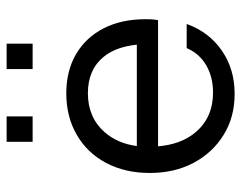

<svg xmlns="http://www.w3.org/2000/svg" viewBox="-95 -640 735 585"><g transform="rotate(-90 272.5 -347.5)"><path d="M478.9 -398.8C460.5 -434.9 434.4 -463 400.5 -483C366.6 -503 326.8 -513 281 -513C233.2 -513 190.9 -502.4 154.2 -481.1C117.4 -459.8 88.8 -429.9 68.5 -391.6C48.2 -353.1 38 -308.9 38 -258.5C38 -208.2 48.3 -163.7 69 -124.9C89.6 -86.3 118 -55.8 154.2 -33.5C190.3 -11.1 231.9 -0.1 279 -0.1C329.4 -0.1 373.4 -13.1 411.1 -39.3C448.9 -65.4 475.8 -101.1 492 -146.2H418.4C407.4 -120.4 390 -100.6 366.1 -86.7C342.3 -72.8 314.5 -65.9 282.9 -65.9C232.6 -65.9 192.4 -83.5 162.4 -118.6C137.1 -148.3 123.1 -186.9 119.1 -233.4H503.6C504.9 -240.5 505.7 -246.9 506 -252.6C506.3 -258.4 506.5 -264.6 506.5 -271.1C506.5 -320.1 497.3 -362.7 478.9 -398.9ZM120 -298.1C125.4 -337.7 139.5 -370.5 162.4 -396.4C192.4 -430.3 231.9 -447.2 281 -447.2C328.7 -447.2 365.7 -431.2 391.8 -399.3C412.4 -374.1 424.5 -340.2 428.9 -298.1ZM210.4 -615.6V-694.8H132.9V-615.6ZM432 -615.6V-694.8H354.6V-615.6Z"/></g></svg>

Font: Diatome
Style: Regular
Weight: 400
Designer: 15.100.17
Foundry: 15.100.17
Version: Version 1.008;Fontself Maker 3.5.8